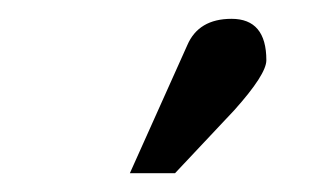

<svg xmlns="http://www.w3.org/2000/svg" viewBox="-20 -712 340 204"><path d="M118 -528 179 -664Q191 -692 226 -692Q263 -692 263 -648Q263 -633 229 -595L166 -528Z"/></svg>

Font: STIX
Style: Bold
Weight: 700
Designer: MicroPress Inc., with final additions and corrections provided by Coen Hoffman, Elsevier (retired)
Version: Version 1.1.1